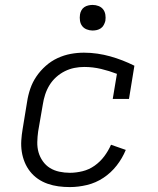

<svg xmlns="http://www.w3.org/2000/svg" viewBox="-20 -752 640 780"><path d="M264 8Q240 8 217.5 5Q195 2 173.5 -5.5Q152 -13 134 -25.5Q116 -38 102.5 -55Q89 -72 80.5 -92.5Q72 -113 68.5 -135.5Q65 -158 66.5 -181.5Q68 -205 72 -228L90 -338Q94 -365 103 -391.5Q112 -418 128 -441.5Q144 -465 166 -484.5Q188 -504 214 -516Q240 -528 267 -533Q294 -538 321 -538Q349 -538 376 -534Q403 -530 428 -523Q453 -516 477.5 -506.5Q502 -497 526 -485L504 -350H438L455 -452Q424 -464 390.5 -472Q357 -480 322 -480Q322 -480 322 -480Q322 -480 322 -480Q302 -480 282 -476Q262 -472 243 -462.5Q224 -453 208 -438.5Q192 -424 181 -406Q170 -388 163.5 -368Q157 -348 154 -328L135 -218Q132 -197 131.5 -175Q131 -153 136.5 -133.5Q142 -114 154 -97Q166 -80 183 -69.5Q200 -59 221 -54.5Q242 -50 264 -50Q289 -50 315.5 -56.5Q342 -63 364.5 -79Q387 -95 403.5 -117Q420 -139 431 -164L491 -143Q477 -109 454 -79.5Q431 -50 400 -29.5Q369 -9 333.5 -0.5Q298 8 264 8ZM356 -628Q344 -628 332.5 -632.5Q321 -637 314 -646Q307 -655 305 -667.5Q303 -680 305 -693Q306 -701 310.5 -709.5Q315 -718 322.5 -723Q330 -728 339 -730Q348 -732 356 -732Q369 -732 380.5 -727.5Q392 -723 399 -714Q406 -705 408 -692.5Q410 -680 408 -667Q406 -659 401.5 -650.5Q397 -642 389.5 -637Q382 -632 373.5 -630Q365 -628 356 -628Z"/></svg>

Font: Iosevka Slab Light Extended
Style: Italic
Weight: 300
Width: 7
Italic angle: -9°
Monospace: yes
Designer: Belleve Invis
Foundry: Belleve Invis
Version: Version 11.1.0; ttfautohint (v1.8.3)